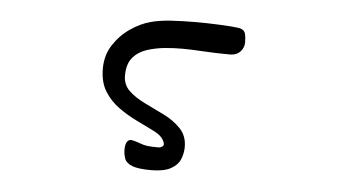

<svg xmlns="http://www.w3.org/2000/svg" viewBox="-41 -543 1081 610"><g transform="rotate(5 500.0 -238.5)"><path d="M681 -386H672Q635 -386 593.5 -388.5Q552 -391 525 -391Q498 -391 470.5 -388.5Q443 -386 415 -377.5Q387 -369 369 -348.5Q351 -328 351 -290Q351 -261 371 -242Q391 -223 422 -208Q453 -193 484.5 -177.5Q516 -162 538 -139Q560 -116 560 -81Q560 -60 552 -41Q544 -22 522 -10Q500 2 459.5 2Q419 2 399.5 -5.5Q380 -13 375 -27Q370 -41 370 -55Q370 -88 389 -88Q391 -88 393 -87H394Q410 -83 418.5 -79.5Q427 -76 439 -74Q451 -72 477 -72Q483 -72 488 -75.5Q493 -79 493 -83Q493 -91 484.5 -102.5Q476 -114 453 -125L400 -151Q371 -165 343 -185Q315 -205 297 -234Q279 -263 279 -306Q279 -349 300.5 -382Q322 -415 353.5 -436.5Q385 -458 415 -466Q442 -474 480.5 -476.5Q519 -479 559.5 -479Q600 -479 640 -477Q680 -475 693 -473Q715 -471 719 -456Q722 -445 722 -428.5Q722 -412 711 -399.5Q700 -387 681 -386Z"/></g></svg>

Font: Moon Stars Kai HW
Style: Bold
Weight: 700
Designer: GuiWonder
Version: Version 1.101